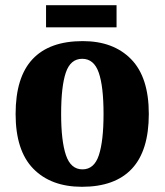

<svg xmlns="http://www.w3.org/2000/svg" viewBox="-20 -708 633 738"><path d="M295 10Q176 10 108 -59.5Q40 -129 40 -270Q40 -411 105 -480.5Q170 -550 298 -550Q416 -550 484 -480.5Q552 -411 552 -270Q552 -129 487 -59.5Q422 10 295 10ZM297 -57Q342 -57 360 -111.5Q378 -166 378 -270Q378 -376 359.5 -429Q341 -482 296 -482Q251 -482 233 -429Q215 -376 215 -270Q215 -166 233.5 -111.5Q252 -57 297 -57ZM157 -603V-688H428V-603Z"/></svg>

Font: Noto Serif Armenian SemiCondensed ExtraBold
Style: Regular
Weight: 800
Width: 4
Designer: Monotype Design Team
Foundry: Monotype Imaging Inc.
Version: Version 2.008; ttfautohint (v1.8.4.7-5d5b)